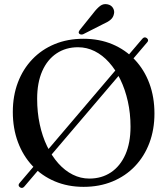

<svg xmlns="http://www.w3.org/2000/svg" viewBox="-20 -908 827 951"><path d="M78 19Q72.5 15 72.2 9.5Q72 4 76.5 -1L685 -716Q690 -722 696 -722.8Q702 -723.5 707.5 -719Q713 -714.5 713.5 -709.2Q714 -704 709.5 -699L100.5 16Q95.5 22 89.5 22.8Q83.5 23.5 78 19ZM393 -716Q472 -716 536.8 -688.8Q601.5 -661.5 648.2 -611.8Q695 -562 720 -494.5Q745 -427 745 -345.5Q745 -266.5 720 -200Q695 -133.5 648.5 -84.8Q602 -36 537.2 -9.2Q472.5 17.5 394 17.5Q316 17.5 251.5 -9.8Q187 -37 140.5 -86.8Q94 -136.5 68.8 -204.2Q43.5 -272 43.5 -353.5Q43.5 -433 68.5 -499.2Q93.5 -565.5 140 -614.2Q186.5 -663 250.8 -689.5Q315 -716 393 -716ZM626.5 -280.5Q626.5 -346.5 613.2 -405.8Q600 -465 576.2 -514Q552.5 -563 520.2 -599Q488 -635 449 -654.5Q410 -674 366.5 -674Q306 -674 260.2 -643.5Q214.5 -613 189.2 -555.8Q164 -498.5 164 -418.5Q164 -352 176.8 -292.5Q189.5 -233 213.2 -183.8Q237 -134.5 269.2 -98.5Q301.5 -62.5 340.5 -43Q379.5 -23.5 422.5 -23.5Q483.5 -23.5 529.5 -54.2Q575.5 -85 601 -142.5Q626.5 -200 626.5 -280.5ZM442.5 -843.5Q460 -866.5 476.2 -878.8Q492.5 -891 513 -886.5Q531.5 -882.5 539.8 -868.2Q548 -854 544.5 -839.5Q541 -821 526.8 -809.5Q512.5 -798 489.5 -788L393 -739Q388 -736.5 382 -737Q376 -737.5 372.5 -741Q368.5 -745.5 370.2 -750.5Q372 -755.5 375.5 -760Z"/></svg>

Font: Fraunces 24pt
Style: Regular
Weight: 400
Version: Version 1.000;[b76b70a41]